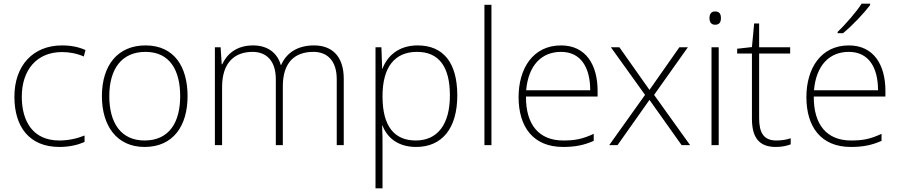

<svg xmlns="http://www.w3.org/2000/svg" viewBox="-20 -786 4875 1040"><path d="M302 10C358 10 404 -2 438 -17V-52C399 -36 351 -25 301 -25C160 -25 98 -127 98 -262C98 -407 179 -504 316 -504C354 -504 395 -497 434 -480L443 -515C407 -531 366 -540 316 -540C158 -540 58 -430 58 -262C58 -100 138 10 302 10Z M996 -265C996 -423 925 -540 768 -540C620 -540 532 -435 532 -265C532 -104 613 10 763 10C919 10 996 -105 996 -265ZM572 -265C572 -415 641 -505 768 -505C903 -505 956 -401 956 -265C956 -124 897 -25 763 -25C634 -25 572 -122 572 -265Z M1681 -540C1591 -540 1531 -499 1503 -434H1501C1481 -503 1426 -540 1351 -540C1257 -540 1207 -489 1184 -438H1181L1175 -530H1144V0H1183V-315C1183 -448 1252 -505 1348 -505C1421 -505 1474 -459 1474 -357V0H1512V-319C1512 -449 1577 -505 1678 -505C1751 -505 1804 -459 1804 -357V0H1842V-359C1842 -483 1777 -540 1681 -540Z M2242 -540C2137 -540 2076 -480 2052 -414H2050L2046 -530H2014V234H2052V16C2052 -23 2052 -66 2050 -106H2052C2076 -42 2134 10 2234 10C2374 10 2457 -90 2457 -269C2457 -447 2381 -540 2242 -540ZM2239 -505C2357 -505 2417 -425 2417 -269C2417 -111 2349 -25 2232 -25C2117 -25 2052 -101 2052 -263V-269C2053 -419 2115 -505 2239 -505Z M2642 0V-760H2604V0Z M3019 -540C2867 -540 2789 -415 2789 -260C2789 -100 2867 10 3030 10C3096 10 3144 0 3196 -23V-61C3135 -33 3096 -25 3031 -25C2900 -25 2828 -110 2829 -263H3217V-294C3217 -434 3154 -540 3019 -540ZM3019 -505C3126 -505 3177 -421 3177 -297H2830C2842 -432 2913 -505 3019 -505Z M3474 -272 3280 0H3325L3498 -245L3672 0H3718L3523 -272L3706 -530H3660L3498 -299L3335 -530H3289Z M3853 -724C3832 -724 3823 -709 3823 -688C3823 -667 3832 -652 3853 -652C3878 -652 3885 -667 3885 -688C3885 -709 3878 -724 3853 -724ZM3873 -530H3834V0H3873Z M4185 -25C4116 -25 4092 -68 4092 -146V-496H4260V-530H4092V-659H4065L4053 -531L3973 -522V-496H4053V-143C4053 -43 4090 10 4182 10C4216 10 4241 4 4263 -4V-37C4242 -30 4216 -25 4185 -25Z M4693 -758V-766H4647C4620 -723 4559 -653 4517 -613V-606H4546C4598 -648 4660 -715 4693 -758ZM4578 -540C4426 -540 4348 -415 4348 -260C4348 -100 4426 10 4589 10C4655 10 4703 0 4755 -23V-61C4694 -33 4655 -25 4590 -25C4459 -25 4387 -110 4388 -263H4776V-294C4776 -434 4713 -540 4578 -540ZM4578 -505C4685 -505 4736 -421 4736 -297H4389C4401 -432 4472 -505 4578 -505Z"/></svg>

Font: Noto Sans Lao ExtraLight
Style: Regular
Weight: 200
Designer: Monotype Design Team
Foundry: Monotype Imaging Inc.
Version: Version 2.003